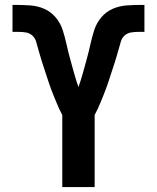

<svg xmlns="http://www.w3.org/2000/svg" viewBox="-20 -763 640 783"><path d="M234 0V-294Q227 -307 221 -320Q215 -333 209.5 -346.5Q204 -360 198.5 -373.5Q193 -387 188 -400.5Q183 -414 178.5 -427.5Q174 -441 169.5 -455Q165 -469 160.5 -482.5Q156 -496 151.5 -510Q147 -524 143 -538Q139 -552 135 -566Q131 -580 127 -594Q123 -608 112 -618Q101 -628 86.5 -630.5Q72 -633 57 -633H31V-743H42Q72 -743 102.5 -741Q133 -739 160.5 -727Q188 -715 207.5 -691.5Q227 -668 236 -639.5Q245 -611 251.5 -581.5Q258 -552 266 -523Q274 -494 282 -465Q290 -436 300 -408Q310 -436 318 -465Q326 -494 334 -523Q342 -552 348.5 -581.5Q355 -611 364 -639.5Q373 -668 392.5 -691.5Q412 -715 439.5 -727Q467 -739 497.5 -741Q528 -743 558 -743H569V-633H543Q528 -633 513.5 -630.5Q499 -628 488 -618Q477 -608 473 -594Q469 -580 465 -566Q461 -552 457 -538Q453 -524 448.5 -510Q444 -496 439.5 -482.5Q435 -469 430.5 -455Q426 -441 421.5 -427.5Q417 -414 412 -400.5Q407 -387 401.5 -373.5Q396 -360 390.5 -346.5Q385 -333 379 -320Q373 -307 366 -294V0Z"/></svg>

Font: Iosevka Extrabold Extended
Style: Regular
Weight: 800
Width: 7
Monospace: yes
Designer: Belleve Invis
Foundry: Belleve Invis
Version: Version 32.5.0; ttfautohint (v1.8.4)